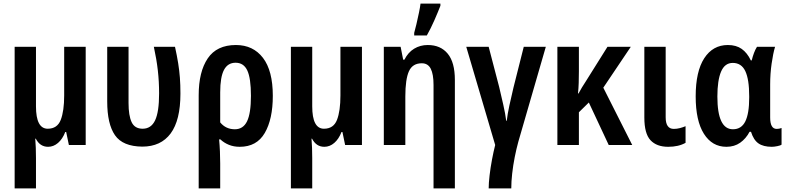

<svg xmlns="http://www.w3.org/2000/svg" viewBox="-20 -802 4357 1062"><path d="M454 -543V0H361L346 -72H341Q326 -33 301 -11.5Q276 10 246 10Q201 10 178 -35H175Q177 -13 178 16Q179 45 179 73V240H61V-543H179V-214Q179 -90 244 -90Q297 -90 316 -139Q335 -188 335 -274V-543Z M767 9Q659 8 616 -54Q573 -116 573 -241V-543H691V-232Q691 -163 708 -126.5Q725 -90 769 -90Q816 -90 838 -136.5Q860 -183 860 -285Q860 -351 853 -412.5Q846 -474 831 -543H948Q959 -493 965.5 -452.5Q972 -412 975 -372.5Q978 -333 978 -284Q978 -137 924 -64Q870 9 767 9Z M1489 -272Q1489 -143 1444.5 -66.5Q1400 10 1306 10Q1273 10 1246 -1Q1219 -12 1199 -31H1192Q1195 1 1196.5 36Q1198 71 1198 102V240H1079V-275Q1079 -405 1129 -479Q1179 -553 1285 -553Q1380 -553 1434.5 -482Q1489 -411 1489 -272ZM1283 -455Q1240 -455 1219 -415.5Q1198 -376 1198 -291V-125Q1229 -87 1279 -87Q1325 -87 1346.5 -131Q1368 -175 1368 -272Q1368 -369 1348 -412Q1328 -455 1283 -455Z M1982 -543V0H1889L1874 -72H1869Q1854 -33 1829 -11.5Q1804 10 1774 10Q1729 10 1706 -35H1703Q1705 -13 1706 16Q1707 45 1707 73V240H1589V-543H1707V-214Q1707 -90 1772 -90Q1825 -90 1844 -139Q1863 -188 1863 -274V-543Z M2346 -553Q2417 -553 2456.5 -505Q2496 -457 2496 -360V240H2378V-332Q2378 -392 2362.5 -422Q2347 -452 2313 -452Q2262 -452 2242 -408Q2222 -364 2222 -268V0H2103V-543H2196L2210 -472H2217Q2237 -512 2270.5 -532.5Q2304 -553 2346 -553ZM2271 -606V-620Q2276 -637 2283.5 -669Q2291 -701 2297.5 -732.5Q2304 -764 2306 -782H2416V-770Q2402 -734 2382.5 -689.5Q2363 -645 2341 -606Z M2999 -543 2847 -18Q2836 22 2827 67.5Q2818 113 2813 158Q2808 203 2808 240H2683Q2683 211 2688 168Q2693 125 2701.5 80Q2710 35 2719 0L2559 -543H2683L2741 -321Q2752 -274 2763.5 -224Q2775 -174 2780 -134H2783Q2787 -170 2797.5 -218.5Q2808 -267 2820 -317L2877 -543Z M3469 -543 3317 -317 3477 0H3347L3237 -235L3182 -181V0H3063V-543H3182V-408Q3182 -375 3181 -343.5Q3180 -312 3177 -285H3180Q3189 -302 3199 -318.5Q3209 -335 3219 -350L3340 -543Z M3662 -543V-153Q3662 -89 3707 -89Q3724 -89 3741 -93.5Q3758 -98 3772 -104V-12Q3733 10 3676 10Q3612 10 3578 -26.5Q3544 -63 3544 -152V-543Z M3998 10Q3919 10 3873.5 -62Q3828 -134 3828 -269Q3828 -407 3875.5 -480Q3923 -553 4006 -553Q4052 -553 4082.5 -531.5Q4113 -510 4133 -468H4138Q4143 -489 4150.5 -509Q4158 -529 4167 -543H4267Q4256 -506 4248 -450Q4240 -394 4240 -335V-152Q4240 -89 4276 -89Q4290 -89 4303 -94V-2Q4297 3 4279 6.5Q4261 10 4249 10Q4202 10 4175 -9Q4148 -28 4134 -73H4126Q4106 -35 4074 -12.5Q4042 10 3998 10ZM4034 -87Q4081 -87 4102.5 -130.5Q4124 -174 4124 -262V-270Q4124 -363 4102.5 -408.5Q4081 -454 4033 -454Q3989 -454 3968.5 -406Q3948 -358 3948 -268Q3948 -87 4034 -87Z"/></svg>

Font: Avrile Sans Condensed SemiBold
Style: Regular
Weight: 600
Width: 3
Designer: Monotype Design Team
Foundry: Monotype Imaging Inc.
Version: Version 2.001;September 10, 2019;FontCreator 11.5.0.2425 64-